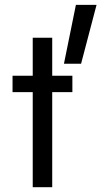

<svg xmlns="http://www.w3.org/2000/svg" viewBox="-20 -779 422 799"><path d="M317.4 -513.7H246.1L295.9 -758.8H381.8ZM116.2 -395.5H32.2V-463.9H116.2V-622.1H197.3V-463.9H281.2V-395.5H197.3V0H116.2Z"/></svg>

Font: BF_TEXT
Style: Regular
Weight: 400
Foundry: EA DICE
Version: Version 1.404